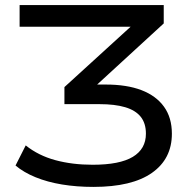

<svg xmlns="http://www.w3.org/2000/svg" viewBox="-20 -725 769 754"><path d="M347 9Q281 9 223.5 -0.5Q166 -10 119.5 -29Q73 -48 41 -75L81 -154Q131 -114 197.5 -96Q264 -78 344 -78Q450 -78 501.5 -109Q553 -140 553 -200Q553 -241 532.5 -266.5Q512 -292 471.5 -304Q431 -316 371 -316H233V-383L528 -652L530 -620H57V-705H623V-633L331 -365L319 -393H395Q478 -393 535.5 -371Q593 -349 624 -306Q655 -263 655 -200Q655 -101 576.5 -46Q498 9 347 9Z"/></svg>

Font: Nunito Sans 10pt SemiExpanded Medium
Style: Regular
Weight: 500
Width: 6
Designer: Vernon Adams
Foundry: Vernon Adams
Version: Version 3.101;gftools[0.9.27]